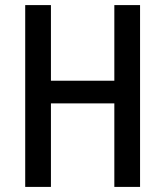

<svg xmlns="http://www.w3.org/2000/svg" viewBox="-20 -785 649 754"><path d="M530 -51H429V-379H180V-51H79V-765H180V-468H429V-765H530Z"/></svg>

Font: Noto Sans Tamil UI Condensed Medium
Style: Regular
Weight: 500
Width: 3
Designer: Jelle Bosma - Monotype Design Team
Foundry: Monotype Imaging Inc.
Version: Version 2.004; ttfautohint (v1.8.4.7-5d5b)